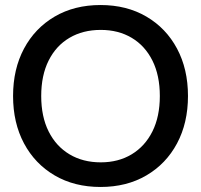

<svg xmlns="http://www.w3.org/2000/svg" viewBox="-20 -732 800 764"><path d="M380 12Q276 12 197.5 -34Q119 -80 75.5 -161.5Q32 -243 32 -350Q32 -457 75.5 -538.5Q119 -620 197.5 -666Q276 -712 380 -712Q484 -712 562.5 -666Q641 -620 684.5 -538.5Q728 -457 728 -350Q728 -243 684.5 -161.5Q641 -80 562.5 -34Q484 12 380 12ZM381 -86Q451 -86 504 -118Q557 -150 586.5 -209Q616 -268 616 -350Q616 -432 586.5 -491Q557 -550 504 -581.5Q451 -613 381 -613Q310 -613 256.5 -581.5Q203 -550 173.5 -491Q144 -432 144 -350Q144 -268 173.5 -209Q203 -150 256.5 -118Q310 -86 381 -86Z"/></svg>

Font: HostGroteskMedium
Style: Regular
Weight: 500
Designer: Doukan Karapınar based on Poppins by Indian Type Foundry, Jonny Pinhorn
Foundry: Element Type
Version: Version 1.001; ttfautohint (v1.8.4.7-5d5b)